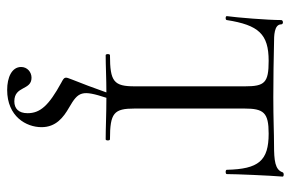

<svg xmlns="http://www.w3.org/2000/svg" viewBox="-158 -379 812 536"><g transform="rotate(90 248.0 -111.0)"><path d="M461 -494C454 -473 429 -470 384 -470C350 -470 314 -468 251 -468C196 -468 143 -469 100 -470C81 -470 48 -470 48 -490C48 -497 36 -496 36 -490C36 -452 29 -367 25 -338C25 -334 36 -334 36 -338C50 -427 75 -455 150 -455C211 -455 221 -444 221 -389V-81C221 -23 208 -12 134 -12C130 -12 130 0 134 0C163 0 200 -2 238 -2C223 40 216 59 202 94C194 114 194 115 211 124C275 159 296 183 296 218C296 243 283 255 263 255C219 255 233 207 197 207C181 207 167 219 167 236C167 262 196 275 231 275C305 275 335 222 335 179C335 139 308 118 280 102C235 76 231 66 253 -2C299 -2 337 0 369 0C373 0 373 -12 369 -12C295 -12 283 -23 283 -81V-387C283 -441 294 -455 353 -455C429 -455 452 -427 454 -338C454 -334 466 -334 466 -338C466 -364 470 -458 473 -494C473 -498 462 -498 461 -494Z"/></g></svg>

Font: Cormorant SC
Style: Regular
Weight: 400
Designer: Christian Thalmann (Catharsis Fonts)
Version: Version 1.000;PS 001.000;hotconv 1.0.70;makeotf.lib2.5.58329